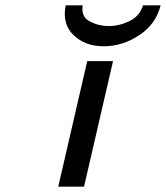

<svg xmlns="http://www.w3.org/2000/svg" viewBox="-20 -702 624 722"><path d="M227 -682H291Q284 -639 317.5 -621.5Q351 -604 389 -604Q428 -604 466.5 -622.5Q505 -641 518 -682H584Q567 -612 504 -570Q441 -528 370 -528Q300 -528 256.5 -570Q213 -612 227 -682ZM199 0 308 -472H405L296 0Z"/></svg>

Font: Coval
Style: Italic
Weight: 400
Foundry: Context Ltd
Version: Version 001.000